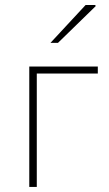

<svg xmlns="http://www.w3.org/2000/svg" viewBox="-20 -742 434 762"><path d="M96.2 0V-478H368.2V-450.2H126V0ZM180.2 -571.8 319.8 -722.2H357.9L359.9 -717.8L210 -571.8Z"/></svg>

Font: Source Sans 3 ExtraLight
Style: Regular
Weight: 200
Designer: Paul D. Hunt
Foundry: Adobe
Version: Version 3.052;hotconv 1.1.0;makeotfexe 2.6.0